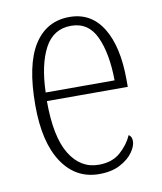

<svg xmlns="http://www.w3.org/2000/svg" viewBox="-68 -599 559 664"><g transform="rotate(-10 211.5 -266.5)"><path d="M228 10Q146 10 98.5 -61Q51 -132 51 -262Q51 -404 95 -473.5Q139 -543 220 -543Q296 -543 336.5 -477Q377 -411 377 -294V-270H93Q93 -144 130.5 -83Q168 -22 232 -22Q279 -22 308 -47.5Q337 -73 351 -105Q362 -99 362 -82Q362 -65 347 -43.5Q332 -22 302 -6Q272 10 228 10ZM336 -300Q335 -395 308 -453.5Q281 -512 220 -512Q158 -512 127.5 -455Q97 -398 94 -300Z"/></g></svg>

Font: Noto Serif Sinhala Condensed ExtraLight
Style: Regular
Weight: 200
Width: 3
Designer: Jelle Bosma - Monotype Design Team
Foundry: Monotype Imaging Inc.
Version: Version 2.007; ttfautohint (v1.8.4.7-5d5b)